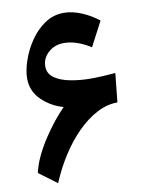

<svg xmlns="http://www.w3.org/2000/svg" viewBox="-91 -873 708 949"><g transform="rotate(-10 263.5 -398.0)"><path d="M32.7 -52.7Q41 -92.3 61.3 -134.8Q81.5 -177.2 108.2 -217.8Q134.8 -258.3 162.8 -293Q190.9 -327.6 214.8 -351.6Q150.9 -370.1 106.2 -414.3Q61.5 -458.5 61.5 -521.5Q61.5 -560.1 77.9 -609.4Q94.2 -658.7 125 -704.6Q155.8 -750.5 199 -780.3Q242.2 -810.1 295.4 -810.1Q337.4 -810.1 383.1 -791.3Q428.7 -772.5 468.8 -741.2L404.3 -618.2Q333.5 -663.1 271 -663.1Q223.1 -663.1 191.7 -634Q160.2 -605 160.2 -564.9Q160.2 -528.3 190.7 -506.8Q221.2 -485.4 270.3 -476.1Q319.3 -466.8 375 -466.8Q397.9 -466.8 431.4 -468.5Q464.8 -470.2 495.6 -473.1L480.5 -328.1Q428.7 -328.1 377.2 -301.3Q325.7 -274.4 278.6 -227.3Q231.4 -180.2 191.7 -118.2Q151.9 -56.2 122.6 14.2Z"/></g></svg>

Font: Pinar-DS1-FD Bold
Style: Regular
Weight: 700
Designer: Amin Abedi
Version: Version 2.000